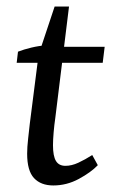

<svg xmlns="http://www.w3.org/2000/svg" viewBox="-20 -559 353 587"><path d="M143 8Q105 8 84 -14.5Q63 -37 63 -89Q63 -109 66 -135Q69 -161 71 -180L98 -392L147 -539H191L149 -198Q146 -178 144 -154.5Q142 -131 142 -115Q142 -82 151 -67Q160 -52 180 -52Q199 -52 219.5 -61.5Q240 -71 262 -85L279 -54Q258 -32 221 -12Q184 8 143 8ZM31 -367 35 -401Q53 -408 76 -413.5Q99 -419 124 -421L152 -416H300L294 -367Z"/></svg>

Font: Rasa
Style: Italic
Weight: 400
Italic angle: -7.10001°
Designer: Anna Giedrys (Yrsa+Rasa design), David Brezina (Yrsa art-direction, Rasa art-direction, design)
Foundry: Rosetta Type Foundry
Version: Version 2.004